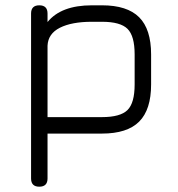

<svg xmlns="http://www.w3.org/2000/svg" viewBox="-20 -503 669 723"><path d="M159 0V169Q159 200 128 200Q97 200 97 169V-452Q97 -483 128 -483Q159 -483 159 -452V-420Q210 -483 326 -483H364Q459 -483 504 -438Q549 -393 549 -298V-185Q549 -90 504 -45Q459 0 364 0ZM326 -421Q250 -421 205.5 -398.5Q161 -376 159 -331V-62H364Q433 -62 460 -88.5Q487 -115 487 -185V-298Q487 -368 460 -394.5Q433 -421 364 -421Z"/></svg>

Font: Jura Medium
Style: Regular
Weight: 500
Designer: Daniel Johnson, Alexei Vanyashin
Foundry: Daniel Johnson
Version: Version 5.103